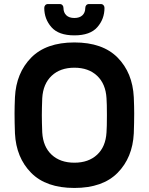

<svg xmlns="http://www.w3.org/2000/svg" viewBox="-20 -920 736 950"><path d="M562 -635C512.7 -685 441.3 -710 348 -710C254.7 -710 183.3 -684.8 134 -634.5C84.7 -584.2 58 -519 54 -439C52.7 -408.3 52 -381.7 52 -359C52 -329 52.7 -296 54 -260C58 -180 84.7 -115 134 -65C183.3 -15 254.7 10 348 10C441.3 10 512.7 -15 562 -65C611.3 -115 638 -180 642 -260C643.3 -296 644 -329 644 -359C644 -381.7 643.3 -408.3 642 -439C638 -519.7 611.3 -585 562 -635ZM235.5 -545C263.8 -571.7 301.3 -585 348 -585C394.7 -585 432.2 -571.7 460.5 -545C488.8 -518.3 504.3 -481.3 507 -434C508.3 -417.3 509 -389.3 509 -350C509 -310 508.3 -281.7 507 -265C504.3 -217.7 488.8 -180.8 460.5 -154.5C432.2 -128.2 394.7 -115 348 -115C301.3 -115 263.8 -128.2 235.5 -154.5C207.2 -180.8 191.7 -217.7 189 -265C187.7 -298.3 187 -326.7 187 -350C187 -372.7 187.7 -400.7 189 -434C191.7 -481.3 207.2 -518.3 235.5 -545ZM204 -894.5C200.7 -890.8 199 -886.3 199 -881C199 -844.3 210.8 -812.5 234.5 -785.5C258.2 -758.5 296 -745 348 -745C400 -745 437.8 -758.5 461.5 -785.5C485.2 -812.5 497 -844.3 497 -881C497 -886.3 495.3 -890.8 492 -894.5C488.7 -898.2 484 -900 478 -900H421C415 -900 410.3 -898.2 407 -894.5C403.7 -890.8 402 -886.3 402 -881C402 -865.7 397.3 -853.5 388 -844.5C378.7 -835.5 365.3 -831 348 -831C330.7 -831 317.3 -835.5 308 -844.5C298.7 -853.5 294 -865.7 294 -881C294 -886.3 292.3 -890.8 289 -894.5C285.7 -898.2 281 -900 275 -900H218C212 -900 207.3 -898.2 204 -894.5Z"/></svg>

Font: Rubik
Style: Regular
Weight: 500
Designer: Hubert & Fischer
Foundry: Hubert & Fischer
Version: Version 1.100